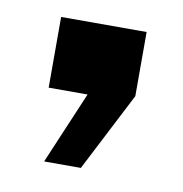

<svg xmlns="http://www.w3.org/2000/svg" viewBox="-44 -171 328 345"><g transform="rotate(10 120.0 1.5)"><path d="M42 0V-129H198V-12L124 132H57L113 0Z"/></g></svg>

Font: Big Shoulders Display ExtraBold
Style: Regular
Weight: 800
Designer: Patric King
Foundry: XO Type Co
Version: Version 1.000; ttfautohint (v1.8.2)